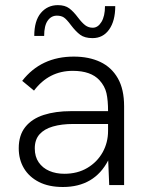

<svg xmlns="http://www.w3.org/2000/svg" viewBox="-20 -721 574 748"><path d="M225 7.5Q170 7.5 131.8 -12Q93.5 -31.5 73.2 -65.5Q53 -99.5 53 -143.5Q53 -194.5 78.8 -226.5Q104.5 -258.5 150.2 -273.2Q196 -288 256.5 -288H401Q401 -330 394.8 -357.8Q388.5 -385.5 367.5 -408.5Q334 -445 263.5 -445Q170.5 -445 112.5 -368L66.5 -406Q140 -500.5 267.5 -500.5Q326.5 -500.5 370.5 -479.8Q414.5 -459 439 -416.2Q463.5 -373.5 463.5 -307V0H405.5L401.5 -96Q347.5 7.5 225 7.5ZM230.5 -44Q282 -44 320.2 -66.8Q358.5 -89.5 379.8 -127.5Q401 -165.5 401 -211V-238H265Q220 -238 186.2 -228.2Q152.5 -218.5 134 -197.8Q115.5 -177 115.5 -143Q115.5 -110.5 130.8 -88.5Q146 -66.5 172 -55.2Q198 -44 230.5 -44ZM340.5 -572.5Q310 -572.5 292.5 -585.5Q275 -598.5 256.5 -623Q239 -646.5 228.5 -653.2Q218 -660 201.5 -660Q179.5 -660 165.8 -640.5Q152 -621 152 -581H113.5Q113.5 -640 139.2 -670.5Q165 -701 205.5 -701Q233 -701 249.8 -688.5Q266.5 -676 284 -652.5Q299.5 -632 312.2 -622.5Q325 -613 341.5 -613Q361.5 -613 375.2 -635.5Q389 -658 389 -697H429Q429 -639.5 405.2 -606Q381.5 -572.5 340.5 -572.5Z"/></svg>

Font: Acari Sans Neue
Style: Regular
Weight: 400
Designer: Alfredo Marco Pradil (font), Cristiano Sobral (main changes)
Foundry: Hanken Design Co. (font), Cristiano Sobral (main changes)
Version: Version 2.459;March 19, 2022;FontCreator 14.0.0.2808 64-bit;